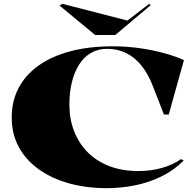

<svg xmlns="http://www.w3.org/2000/svg" viewBox="-20 -964 1018 999"><path d="M936 -129Q884 -77 819 -45.5Q754 -14 682 0.5Q610 15 535 15Q428 15 337.5 -10.5Q247 -36 180.5 -84Q114 -132 77.5 -199.5Q41 -267 41 -352Q41 -438 77 -506.5Q113 -575 181.5 -623.5Q250 -672 347 -697.5Q444 -723 566 -723Q643 -723 713 -712.5Q783 -702 841 -685.5Q899 -669 937 -651L858 -368H833L775 -517Q750 -581 715 -624Q680 -667 635.5 -688.5Q591 -710 537 -710Q491 -710 454 -689Q417 -668 392 -628.5Q367 -589 354 -536.5Q341 -484 341 -420Q341 -346 365 -283Q389 -220 435 -173Q481 -126 548 -100Q615 -74 701 -74Q763 -74 820 -89.5Q877 -105 922 -136ZM756 -944 764 -937 580 -782H475L290 -935L305 -944L643 -857Z"/></svg>

Font: Kalnia SemiExpanded SemiBold
Style: Regular
Weight: 600
Width: 6
Designer: Frida Medrano
Foundry: Frida Medrano
Version: Version 1.105